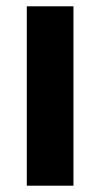

<svg xmlns="http://www.w3.org/2000/svg" viewBox="-20 -589 319 609"><path d="M65 0V-569H213V0Z"/></svg>

Font: Yaldevi ExtraLight
Style: Bold
Weight: 700
Version: Version 1.100